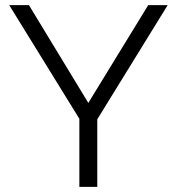

<svg xmlns="http://www.w3.org/2000/svg" viewBox="-20 -730 691 750"><path d="M16 -710H93L325 -328L559 -710H635L360 -264V0H290V-266Z"/></svg>

Font: Raleway
Style: Regular
Weight: 400
Designer: Matt McInerney, Pablo Impallari, Rodrigo Fuenzalida
Foundry: Matt McInerney, Pablo Impallari, Rodrigo Fuenzalida
Version: Version 1.000;PS 001.001;hotconv 1.0.56; ttfautohint (v1.5)